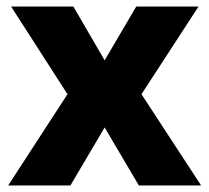

<svg xmlns="http://www.w3.org/2000/svg" viewBox="-20 -569 642 589"><path d="M187 -280 5 0H196L301 -178L406 0H597L414 -280L589 -549H398L301 -384L205 -549H14Z"/></svg>

Font: Noto Sans Gurmukhi ExtraBold
Style: Regular
Weight: 800
Designer: Jelle Bosma - Monotype Design Team
Foundry: Monotype Imaging Inc.
Version: Version 2.004